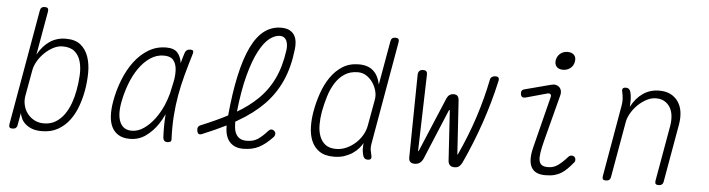

<svg xmlns="http://www.w3.org/2000/svg" viewBox="-47 -948 4293 1162"><g transform="rotate(5 2100.0 -367.5)"><path d="M53 10Q40 10 35.5 4Q31 -2 33 -15L156 -715Q158 -728 165 -734Q172 -740 185 -740Q198 -740 203 -734Q208 -728 206 -715L159 -449Q189 -503 231.5 -531.5Q274 -560 329 -560Q386 -560 418.5 -533.5Q451 -507 466 -463.5Q481 -420 480.5 -365.5Q480 -311 470 -255Q461 -206 443.5 -158.5Q426 -111 397.5 -73.5Q369 -36 328 -13Q287 10 231 10Q194 10 169.5 0Q145 -10 129.5 -24.5Q114 -39 106.5 -56Q99 -73 96 -88L83 -15Q81 -2 73.5 4Q66 10 53 10ZM239 -38Q280 -38 310.5 -56.5Q341 -75 363 -106Q385 -137 399 -176Q413 -215 420 -255Q429 -303 431 -349Q433 -395 422.5 -431.5Q412 -468 386 -490Q360 -512 313 -512Q285 -512 257 -497.5Q229 -483 205 -460Q181 -437 164.5 -409Q148 -381 143 -355L114 -194Q109 -166 115.5 -138Q122 -110 138.5 -88Q155 -66 180.5 -52Q206 -38 239 -38Z M766 10Q724 10 697 -6.5Q670 -23 656 -51.5Q642 -80 640 -119.5Q638 -159 646 -205Q658 -275 683.5 -339.5Q709 -404 746 -453Q783 -502 831.5 -531Q880 -560 939 -560Q986 -560 1007 -536Q1028 -512 1033 -474V-473Q1041 -504 1051 -535Q1055 -548 1063.5 -554Q1072 -560 1085 -560Q1098 -560 1101.5 -554Q1105 -548 1101 -535Q1080 -466 1063 -403Q1046 -340 1035 -278Q1024 -216 1019.5 -151.5Q1015 -87 1018 -14Q1020 -2 1014 4Q1008 10 995 10Q982 10 976 4Q970 -2 968 -14Q964 -87 969 -152V-157Q954 -124 935 -96Q904 -50 862 -20Q820 10 766 10ZM773 -40Q812 -40 847.5 -65Q883 -90 911.5 -128.5Q940 -167 960 -213Q976 -251 985 -286Q991 -316 998 -346Q1000 -358 1003 -371Q1009 -408 1005.5 -439Q1002 -470 985 -490Q968 -510 928 -510Q884 -510 846 -484.5Q808 -459 778 -416Q748 -373 727.5 -318.5Q707 -264 696 -205Q682 -128 702 -84Q722 -40 773 -40Z M1632 -76Q1591 -32 1550.5 -11Q1510 10 1455 10Q1421 10 1398 -2.5Q1375 -15 1362 -36.5Q1349 -58 1345 -89Q1343 -105 1343 -122Q1277 -89 1199 -57Q1186 -52 1179 -56Q1172 -60 1169 -74Q1167 -88 1171 -96.5Q1175 -105 1188 -110Q1276 -146 1347 -183Q1360 -321 1382 -422Q1406 -533 1440.5 -603.5Q1475 -674 1520 -707Q1565 -740 1621 -740Q1654 -740 1674 -728.5Q1694 -717 1703.5 -699Q1713 -681 1715 -659Q1717 -637 1714 -616Q1702 -507 1664.5 -423.5Q1627 -340 1563 -275Q1499 -210 1408 -158Q1401 -153 1393 -149Q1393 -138 1394 -128Q1395 -99 1404 -79.5Q1413 -60 1429.5 -50Q1446 -40 1472 -40Q1514 -40 1542 -60Q1570 -80 1597 -111Q1605 -120 1614.5 -121Q1624 -122 1633 -114Q1642 -106 1641 -95Q1640 -84 1632 -76ZM1398 -211Q1467 -251 1519 -301Q1578 -357 1614 -431.5Q1650 -506 1664 -608Q1666 -624 1664.5 -638.5Q1663 -653 1658 -664.5Q1653 -676 1643 -683Q1633 -690 1617 -690Q1587 -690 1554.5 -665Q1522 -640 1491.5 -582.5Q1461 -525 1436 -431Q1412 -341 1398 -211Z M2226 -88Q2222 -67 2224.5 -51Q2227 -35 2232 -15Q2235 -3 2230 3.5Q2225 10 2212 10Q2199 10 2192 3.5Q2185 -3 2182 -15Q2177 -36 2176.5 -49.5Q2176 -63 2178 -88Q2170 -73 2155.5 -56Q2141 -39 2120 -24.5Q2099 -10 2070.5 0Q2042 10 2005 10Q1950 10 1917 -13Q1884 -36 1868.5 -73.5Q1853 -111 1852 -158.5Q1851 -206 1860 -255Q1870 -311 1889 -365.5Q1908 -420 1938 -463.5Q1968 -507 2010 -533.5Q2052 -560 2109 -560Q2164 -560 2196 -531.5Q2228 -503 2239 -449L2286 -715Q2288 -728 2295 -734Q2302 -740 2315 -740Q2328 -740 2333 -734Q2338 -728 2336 -715ZM2015 -38Q2048 -38 2078.5 -52Q2109 -66 2133 -88Q2157 -110 2173 -138Q2189 -166 2194 -194L2223 -355Q2228 -381 2220.5 -409Q2213 -437 2197 -460Q2181 -483 2158 -497.5Q2135 -512 2107 -512Q2060 -512 2026.5 -490Q1993 -468 1970 -431.5Q1947 -395 1933 -349Q1919 -303 1910 -255Q1903 -215 1903 -176Q1903 -137 1914.5 -106Q1926 -75 1950 -56.5Q1974 -38 2015 -38Z M2497 10Q2479 10 2470 1.5Q2461 -7 2461 -25L2468 -530Q2469 -545 2477 -552.5Q2485 -560 2500 -560Q2512 -560 2518 -554Q2524 -548 2524 -536L2511 -75Q2511 -67 2512.5 -67Q2514 -67 2517 -75L2654 -401Q2660 -415 2670.5 -422.5Q2681 -430 2696 -430Q2711 -430 2718.5 -422.5Q2726 -415 2728 -401L2749 -75Q2749 -67 2750 -67Q2751 -67 2755 -75Q2808 -190 2845.5 -305.5Q2883 -421 2906 -536Q2908 -548 2917 -554Q2926 -560 2938 -560Q2953 -560 2957.5 -552.5Q2962 -545 2958 -530Q2930 -404 2887 -277.5Q2844 -151 2786 -25Q2778 -8 2767.5 1Q2757 10 2739 10Q2721 10 2711.5 1.5Q2702 -7 2700 -24L2681 -325Q2681 -333 2678.5 -333Q2676 -333 2673 -325L2548 -25Q2540 -8 2527.5 1Q2515 10 2497 10Z M3131 -448Q3119 -445 3111 -449Q3103 -453 3101 -466Q3099 -479 3103.5 -486.5Q3108 -494 3121 -497L3277 -538Q3294 -543 3307 -540Q3320 -537 3328.5 -528.5Q3337 -520 3340 -507.5Q3343 -495 3339 -480L3265 -196Q3254 -154 3249.5 -124Q3245 -94 3248.5 -75.5Q3252 -57 3265 -48.5Q3278 -40 3303 -40Q3337 -40 3364.5 -60.5Q3392 -81 3419 -112Q3427 -121 3437 -122Q3447 -123 3454 -118Q3462 -113 3463.5 -101Q3465 -89 3457 -81Q3439 -59 3422 -42Q3405 -25 3386.5 -13.5Q3368 -2 3345 4Q3322 10 3290 10Q3259 10 3238 0.5Q3217 -9 3205.5 -29.5Q3194 -50 3193.5 -81Q3193 -112 3204 -155L3282 -464Q3285 -476 3278.5 -481.5Q3272 -487 3261 -484ZM3341 -635Q3315 -635 3302 -650Q3289 -665 3293 -690Q3298 -715 3316.5 -730Q3335 -745 3361 -745Q3387 -745 3400.5 -730Q3414 -715 3409 -690Q3405 -665 3386 -650Q3367 -635 3341 -635Z M3730 -560Q3743 -560 3750 -553.5Q3757 -547 3760 -535Q3765 -514 3765.5 -493Q3766 -472 3764 -447Q3793 -502 3836 -531Q3879 -560 3934 -560Q3975 -560 4003.5 -545Q4032 -530 4049.5 -504Q4067 -478 4072 -443Q4077 -408 4070 -367L4008 -15Q4006 -2 3998.5 4Q3991 10 3978 10Q3965 10 3960.5 4Q3956 -2 3958 -15L4018 -355Q4023 -386 4020 -414.5Q4017 -443 4004.5 -464.5Q3992 -486 3970.5 -499Q3949 -512 3918 -512Q3890 -512 3862 -497.5Q3834 -483 3810 -460Q3786 -437 3769.5 -409Q3753 -381 3748 -355L3688 -15Q3686 -2 3678.5 4Q3671 10 3658 10Q3645 10 3640.5 4Q3636 -2 3638 -15L3714 -450Q3718 -471 3716.5 -493Q3715 -515 3710 -535Q3707 -547 3712 -553.5Q3717 -560 3730 -560Z"/></g></svg>

Font: Maple Mono NL Thin
Style: Italic
Weight: 250
Italic angle: -10°
Monospace: yes
Designer: subframe7536
Version: Version 7.000